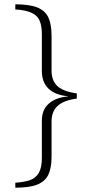

<svg xmlns="http://www.w3.org/2000/svg" viewBox="-20 -745 400 890"><path d="M51 102Q93 99 119 90Q145 81 159.5 57Q174 33 174 -12V-186Q174 -236 206 -264.5Q238 -293 295 -298V-299Q236 -304 205 -334Q174 -364 174 -416V-587Q174 -652 144 -675Q114 -698 51 -701V-725Q118 -725 154 -710Q190 -695 204.5 -663.5Q219 -632 219 -578V-418Q219 -371 246 -346Q273 -321 336 -312V-288Q275 -280 247 -254Q219 -228 219 -182V-19Q219 34 204 65Q189 96 153 110.5Q117 125 51 125Z"/></svg>

Font: Taviraj ExtraLight
Style: Regular
Weight: 200
Designer: Katatrad Team
Foundry: CadsonDemak
Version: Version 1.030